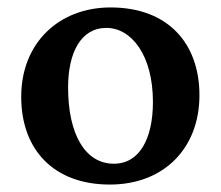

<svg xmlns="http://www.w3.org/2000/svg" viewBox="-20 -487 593 516"><path d="M275 9C421 9 516 -89 516 -231C516 -371 431 -467 277 -467C139 -467 37 -372 37 -227C37 -83 126 9 275 9ZM286 -47C209 -47 163 -126 163 -252C163 -345 197 -412 266 -412C333 -412 391 -339 391 -213C391 -116 356 -47 286 -47Z"/></svg>

Font: Vollkorn Semibold
Style: Regular
Weight: 600
Designer: Friedrich Althausen
Foundry: Friedrich Althausen
Version: Version 4.015;PS 004.015;hotconv 1.0.88;makeotf.lib2.5.64775